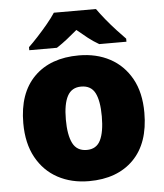

<svg xmlns="http://www.w3.org/2000/svg" viewBox="-54 -814 746 872"><g transform="rotate(-5 318.5 -378.0)"><path d="M594 -278Q594 -139 520 -64.5Q446 10 317 10Q237 10 175 -23.5Q113 -57 77.5 -121.5Q42 -186 42 -278Q42 -415 116 -489Q190 -563 320 -563Q400 -563 461.5 -530Q523 -497 558.5 -433.5Q594 -370 594 -278ZM236 -278Q236 -207 255 -169.5Q274 -132 319 -132Q363 -132 381.5 -169.5Q400 -207 400 -278Q400 -349 381.5 -385Q363 -421 318 -421Q275 -421 255.5 -385Q236 -349 236 -278ZM416 -766Q432 -743 454.5 -715.5Q477 -688 500.5 -662.5Q524 -637 541 -620V-606H417Q391 -621 368 -639Q345 -657 319 -679Q293 -657 271.5 -640Q250 -623 224 -606H98V-620Q117 -638 140.5 -663.5Q164 -689 186.5 -716Q209 -743 224 -766Z"/></g></svg>

Font: Noto Sans Bengali UI Black
Style: Regular
Weight: 900
Designer: Jelle Bosma - Monotype Design Team
Foundry: Monotype Imaging Inc.
Version: Version 2.003; ttfautohint (v1.8.4.7-5d5b)